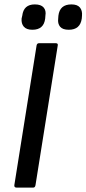

<svg xmlns="http://www.w3.org/2000/svg" viewBox="-20 -851 392 871"><path d="M55 0Q44 0 45 -11L146 -645Q148 -655 157 -655H233Q244 -655 242 -645L141 -11Q139 0 131 0ZM292 -716Q264 -716 252.5 -730Q241 -744 244 -767L245 -780Q251 -831 304 -831Q331 -831 342.5 -817Q354 -803 352 -780L351 -767Q344 -716 292 -716ZM127 -716Q100 -716 88 -730Q76 -744 78 -767L81 -780Q87 -831 138 -831Q166 -831 178 -817Q190 -803 186 -780L185 -767Q179 -716 127 -716Z"/></svg>

Font: Sofia Sans Semi Condensed SemiBold
Style: Italic
Weight: 600
Italic angle: -9°
Version: Version 4.100